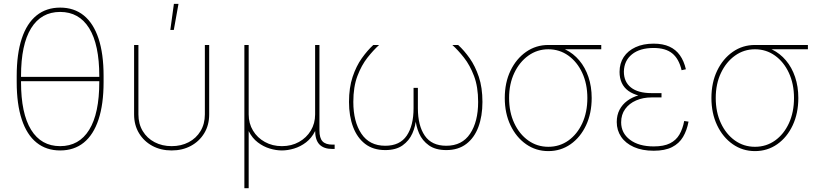

<svg xmlns="http://www.w3.org/2000/svg" viewBox="-20 -775 4242 999"><path d="M293 7.8Q220.7 7.8 170.2 -33Q119.6 -73.7 93.3 -153.3Q66.9 -232.9 66.9 -348.1V-379.4Q66.9 -495.1 93.3 -574.5Q119.6 -653.8 170.2 -694.6Q220.7 -735.4 293 -735.4Q365.7 -735.4 416 -694.6Q466.3 -653.8 492.7 -574.5Q519 -495.1 519 -379.4V-348.1Q519 -232.9 492.7 -153.3Q466.3 -73.7 416 -33Q365.7 7.8 293 7.8ZM293 -14.6Q391.6 -14.6 444.1 -99.6Q496.6 -184.6 496.6 -348.1V-379.4Q496.6 -543 444.1 -627.9Q391.6 -712.9 293 -712.9Q194.3 -712.9 141.8 -627.9Q89.4 -543 89.4 -379.4V-348.1Q89.4 -184.6 141.8 -99.6Q194.3 -14.6 293 -14.6ZM77.6 -352.5V-375H508.3V-352.5Z M873 7.8Q816.9 7.8 772.9 -15.9Q729 -39.6 703.4 -81.8Q677.7 -124 677.7 -179.7V-541H700.2V-179.7Q700.2 -130.4 722.7 -93Q745.1 -55.7 784.4 -35.2Q823.7 -14.6 873 -14.6Q922.9 -14.6 961.9 -35.2Q1001 -55.7 1023.4 -93Q1045.9 -130.4 1045.9 -179.7V-541H1068.4V-179.7Q1068.4 -124 1042.7 -81.8Q1017.1 -39.6 973.1 -15.9Q929.2 7.8 873 7.8ZM866.2 -619.1 884.8 -754.9H908.7L884.3 -619.1Z M1251.5 204.1V-541H1273.9V-179.7Q1273.9 -132.8 1296.4 -95.5Q1318.8 -58.1 1358.2 -36.4Q1397.5 -14.6 1446.8 -14.6Q1496.6 -14.6 1535.6 -36.4Q1574.7 -58.1 1597.2 -95.5Q1619.6 -132.8 1619.6 -179.7V-541H1642.1V-96.7Q1642.1 -56.6 1658.2 -39.6Q1674.3 -22.5 1709.5 -22.5H1721.2V0H1709.5Q1664.6 0 1642.1 -23.4Q1619.6 -46.9 1619.6 -96.7V-179.7H1637.2Q1637.2 -127.9 1619.1 -92Q1601.1 -56.2 1572.3 -34.2Q1543.5 -12.2 1510.3 -2.2Q1477.1 7.8 1446.8 7.8Q1416.5 7.8 1383.3 -2.2Q1350.1 -12.2 1321.3 -34.2Q1292.5 -56.2 1274.4 -92Q1256.3 -127.9 1256.3 -179.7H1273.9V204.1Z M1984.4 5.9Q1921.9 5.9 1880.1 -26.1Q1838.4 -58.1 1817.1 -114.7Q1795.9 -171.4 1795.9 -244.6Q1795.9 -318.8 1814.7 -375Q1833.5 -431.2 1862.5 -471.9Q1891.6 -512.7 1922.4 -541H1952.6Q1922.9 -514.2 1891.8 -474.9Q1860.8 -435.5 1839.6 -379.4Q1818.4 -323.2 1818.4 -244.6Q1818.4 -142.1 1860.4 -79.3Q1902.3 -16.6 1984.4 -16.6Q2060.5 -16.6 2096.2 -69.1Q2131.8 -121.6 2131.8 -211.9V-317.9H2154.3V-211.9Q2154.3 -121.6 2190.2 -69.1Q2226.1 -16.6 2302.2 -16.6Q2384.3 -16.6 2426 -79.3Q2467.8 -142.1 2467.8 -244.6Q2467.8 -323.2 2446.5 -379.4Q2425.3 -435.5 2394.3 -474.9Q2363.3 -514.2 2333.5 -541H2363.8Q2395 -512.7 2423.8 -471.9Q2452.6 -431.2 2471.4 -375.2Q2490.2 -319.3 2490.2 -244.6Q2490.2 -171.4 2469.2 -114.7Q2448.2 -58.1 2406.2 -26.1Q2364.3 5.9 2302.2 5.9Q2246.1 5.9 2211.7 -18.6Q2177.2 -43 2160.6 -81.1Q2144 -119.1 2141.1 -160.6H2145Q2142.6 -119.1 2125.7 -81.1Q2108.9 -43 2074.7 -18.6Q2040.5 5.9 1984.4 5.9Z M2833 11.2Q2768.6 11.2 2717.3 -24.7Q2666 -60.5 2636.2 -123Q2606.4 -185.5 2606.4 -265.1Q2606.4 -345.2 2636.2 -407.2Q2666 -469.2 2717.3 -505.1Q2768.6 -541 2833 -541H3108.4V-518.6H2888.7H2833Q2775.4 -518.6 2729.2 -485.6Q2683.1 -452.6 2656 -395.5Q2628.9 -338.4 2628.9 -265.1Q2628.9 -191.4 2655.8 -134Q2682.6 -76.7 2728.8 -43.9Q2774.9 -11.2 2833 -11.2Q2891.6 -11.2 2937.5 -43.9Q2983.4 -76.7 3009.8 -134Q3036.1 -191.4 3036.1 -265.1Q3036.1 -338.4 3009.5 -395.8Q2982.9 -453.1 2937 -485.8Q2891.1 -518.6 2833 -518.6V-537.1Q2881.3 -537.1 2922.4 -517.1Q2963.4 -497.1 2994.1 -460.7Q3024.9 -424.3 3041.7 -374.5Q3058.6 -324.7 3058.6 -265.1Q3058.6 -185.5 3029.3 -123Q3000 -60.5 2949 -24.7Q2897.9 11.2 2833 11.2Z M3381.3 9.3Q3321.3 9.3 3278.1 -10Q3234.9 -29.3 3211.9 -63.2Q3189 -97.2 3189 -140.1Q3189 -175.8 3203.4 -203.6Q3217.8 -231.4 3243.9 -250.7Q3270 -270 3305.9 -280Q3341.8 -290 3384.3 -290H3421.9V-268.1H3370.1Q3325.7 -268.1 3289.8 -252.4Q3253.9 -236.8 3232.9 -207.8Q3211.9 -178.7 3211.9 -138.7Q3211.9 -82.5 3257.8 -47.9Q3303.7 -13.2 3381.3 -13.2Q3434.1 -13.2 3466.1 -29.3Q3498 -45.4 3515.1 -75Q3532.2 -104.5 3540 -145.5L3562.5 -142.1Q3554.2 -96.7 3533.9 -62.5Q3513.7 -28.3 3476.6 -9.5Q3439.5 9.3 3381.3 9.3ZM3383.8 -268.6Q3339.8 -268.6 3306.2 -277.1Q3272.5 -285.6 3249.5 -302.2Q3226.6 -318.8 3215.1 -343.8Q3203.6 -368.7 3203.6 -400.9Q3203.6 -445.3 3225.3 -478.3Q3247.1 -511.2 3286.9 -529.5Q3326.7 -547.9 3380.9 -547.9Q3429.2 -547.9 3462.9 -532.5Q3496.6 -517.1 3517.6 -487.5Q3538.6 -458 3548.8 -414.6L3526.4 -409.7Q3512.7 -468.8 3478 -497.1Q3443.4 -525.4 3380.9 -525.4Q3309.1 -525.4 3268.1 -492.2Q3227.1 -459 3226.1 -402.3Q3226.1 -349.1 3262.9 -319.8Q3299.8 -290.5 3370.1 -290.5H3421.9V-268.6Z M3908.2 11.2Q3843.8 11.2 3792.5 -24.7Q3741.2 -60.5 3711.4 -123Q3681.6 -185.5 3681.6 -265.1Q3681.6 -345.2 3711.4 -407.2Q3741.2 -469.2 3792.5 -505.1Q3843.8 -541 3908.2 -541H4183.6V-518.6H3963.9H3908.2Q3850.6 -518.6 3804.4 -485.6Q3758.3 -452.6 3731.2 -395.5Q3704.1 -338.4 3704.1 -265.1Q3704.1 -191.4 3731 -134Q3757.8 -76.7 3804 -43.9Q3850.1 -11.2 3908.2 -11.2Q3966.8 -11.2 4012.7 -43.9Q4058.6 -76.7 4085 -134Q4111.3 -191.4 4111.3 -265.1Q4111.3 -338.4 4084.7 -395.8Q4058.1 -453.1 4012.2 -485.8Q3966.3 -518.6 3908.2 -518.6V-537.1Q3956.5 -537.1 3997.6 -517.1Q4038.6 -497.1 4069.3 -460.7Q4100.1 -424.3 4116.9 -374.5Q4133.8 -324.7 4133.8 -265.1Q4133.8 -185.5 4104.5 -123Q4075.2 -60.5 4024.2 -24.7Q3973.1 11.2 3908.2 11.2Z"/></svg>

Font: Inter 17pt Thin
Style: Regular
Weight: 250
Version: Version 4.001;git-66647c0bb